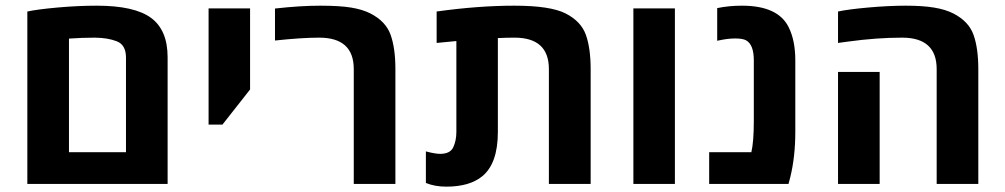

<svg xmlns="http://www.w3.org/2000/svg" viewBox="-20 -660 3606 689"><path d="M432.1 -113.8V-454.6Q431.6 -499 399.4 -511.7Q367.2 -524.4 320.8 -524.9Q274.4 -524.9 227.5 -521.5V-113.8ZM78.1 0V-618.7Q113.8 -626.5 187.3 -633.1Q260.7 -639.6 327.1 -639.6Q462.9 -639.6 522.2 -595.7Q581.5 -551.8 581.5 -454.6V0Z M728.5 -212.9V-629.9H877.4V-338.9L778.3 -212.9Z M1309.1 -611.8Q1364.3 -583.5 1381.6 -535.4Q1398.9 -487.3 1398.9 -411.6V0H1249.5V-412.1Q1249.5 -524.9 1125.5 -524.9Q1063 -524.9 966.8 -514.6V-629.4Q1058.1 -639.6 1128.7 -639.6Q1199.2 -639.6 1240.2 -632.8Q1281.2 -626 1309.1 -611.8Z M1559.6 -107.9Q1595.7 -107.9 1606.7 -131.8Q1617.7 -155.8 1617.7 -186.5V-512.7L1546.9 -505.9V-618.7Q1696.8 -639.6 1825.9 -639.6Q1955.1 -639.6 2010 -611.6Q2064.9 -583.5 2082.3 -535.4Q2099.6 -487.3 2099.6 -411.6V0H1949.7V-412.1Q1949.7 -524.9 1826.2 -524.9Q1798.8 -524.9 1766.6 -523.4V-186.5Q1766.6 -73.2 1710.4 -27.3Q1665 9.8 1581.5 9.8Q1540.5 9.8 1508.3 -3.4V-116.7Q1541 -107.9 1559.6 -107.9Z M2401.9 0H2252.9V-629.9H2401.9Z M2642.6 -639.6Q2772 -639.6 2810.1 -562.5Q2834 -514.6 2834 -443.4V-187Q2834 -97.7 2815.9 -23.9L2809.6 0H2524.9V-113.8H2676.3Q2685.1 -151.4 2685.1 -226.1V-443.4Q2685.1 -499.5 2657.7 -515.1Q2645.5 -522 2617.9 -522Q2590.3 -522 2553.7 -513.7V-630.9Q2595.2 -639.6 2642.6 -639.6Z M3136.7 0H2987.3V-401.9H3136.7ZM3400.9 -611.8Q3456.1 -583.5 3473.4 -535.4Q3490.7 -487.3 3490.7 -411.6V0H3341.3V-412.1Q3341.3 -524.9 3217.3 -524.9Q3126 -524.9 3022.5 -510.7L2987.3 -505.9V-618.7Q3022.9 -626.5 3096.4 -633.1Q3169.9 -639.6 3230.5 -639.6Q3291 -639.6 3332 -632.8Q3373 -626 3400.9 -611.8Z"/></svg>

Font: OpenSansHebrew-Bold
Style: Bold
Weight: 700
Foundry: Ascender Corporation, Yanek Iontef
Version: Version 2.001;PS 002.001;hotconv 1.0.70;makeotf.lib2.5.58329